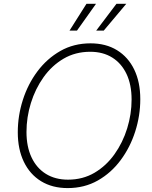

<svg xmlns="http://www.w3.org/2000/svg" viewBox="-20 -961 785 991"><path d="M329.1 9.8Q250 9.8 192.1 -25.6Q134.3 -61 103 -126Q71.8 -190.9 71.8 -278.3Q71.8 -363.3 97.9 -445.1Q124 -526.9 173.3 -592.8Q222.7 -658.7 291.7 -698Q360.8 -737.3 447.3 -737.3Q526.4 -737.3 584 -701.9Q641.6 -666.5 672.9 -601.8Q704.1 -537.1 704.1 -449.2Q704.1 -364.3 678 -282.5Q651.9 -200.7 603 -134.8Q554.2 -68.8 485.1 -29.5Q416 9.8 329.1 9.8ZM331.1 -33.7Q407.2 -33.7 467.8 -69.3Q528.3 -105 571 -165Q613.8 -225.1 636.5 -298.6Q659.2 -372.1 659.2 -447.3Q659.2 -523.9 633.1 -579.1Q606.9 -634.3 559.1 -664.1Q511.2 -693.8 445.8 -693.8Q369.1 -693.8 308.3 -658.2Q247.6 -622.6 204.8 -562.5Q162.1 -502.4 139.4 -429Q116.7 -355.5 116.7 -279.8Q116.7 -204.1 142.8 -148.7Q168.9 -93.3 217 -63.5Q265.1 -33.7 331.1 -33.7ZM377.4 -803.2H338.9L426.3 -941.4H475.6ZM515.6 -803.2H476.6L581.1 -941.4H631.8Z"/></svg>

Font: Inter 17pt ExtraLight
Style: Italic
Weight: 250
Italic angle: -9.3988°
Version: Version 4.001;git-66647c0bb